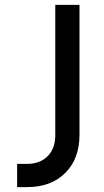

<svg xmlns="http://www.w3.org/2000/svg" viewBox="-20 -765 426 785"><path d="M50 0V-95H91Q144 -95 175 -126.5Q206 -158 206 -212V-745H305V-214Q305 -116 247 -58Q189 0 91 0Z"/></svg>

Font: Pitagon Sans Text Medium
Style: Regular
Weight: 500
Designer: Travis Tran
Foundry: Pitagon
Version: Version 1.000; ttfautohint (v1.8.4.7-5d5b);gftools[0.9.26]